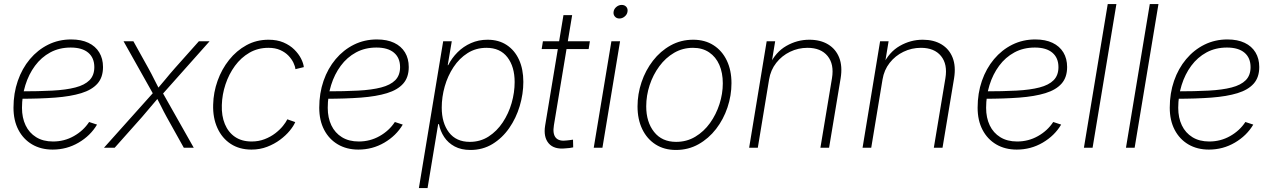

<svg xmlns="http://www.w3.org/2000/svg" viewBox="-20 -748 6440 972"><path d="M246.6 9.3Q187.5 9.3 142.8 -16.8Q98.1 -43 73.2 -90.6Q48.3 -138.2 48.3 -202.6Q48.3 -275.9 70.1 -338.6Q91.8 -401.4 131.3 -448.5Q170.9 -495.6 224.1 -522Q277.3 -548.3 340.3 -548.3Q391.6 -548.3 427.5 -531.2Q463.4 -514.2 482.4 -482.7Q501.5 -451.2 501.5 -408.7Q501.5 -356.4 473.4 -324.7Q445.3 -293 391.4 -276.4Q337.4 -259.8 259.3 -253.9Q181.2 -248 81.1 -248L85 -285.6Q175.8 -285.6 245.1 -289.3Q314.5 -293 361.6 -305.2Q408.7 -317.4 433.1 -342Q457.5 -366.7 457.5 -408.2Q457.5 -455.1 426.8 -481.2Q396 -507.3 337.9 -507.3Q280.3 -507.3 234.6 -482.7Q189 -458 157.2 -415Q125.5 -372.1 108.4 -317.1Q91.3 -262.2 91.3 -202.1Q91.3 -151.9 109.6 -113.5Q127.9 -75.2 163.1 -53.5Q198.2 -31.7 248.5 -31.7Q305.7 -31.7 354 -59.1Q402.3 -86.4 431.2 -130.4L471.2 -117.2Q438 -61 377.9 -25.9Q317.9 9.3 246.6 9.3Z M506.3 0 768.1 -292.5 762.7 -259.3 605.5 -539.1H655.3L730.5 -403.8Q747.1 -374 761.2 -345.2Q775.4 -316.4 790.5 -288.1H768.1Q793 -316.4 816.4 -345.2Q839.8 -374 866.2 -403.8L986.8 -539.1H1041L791 -258.3L796.4 -291L960.9 0H910.6L823.7 -155.8Q808.1 -184.1 795.2 -210.7Q782.2 -237.3 768.1 -263.2H790.5Q767.6 -237.3 745.8 -210.7Q724.1 -184.1 699.2 -155.8L560.5 0Z M1252.9 9.3Q1192.4 9.3 1148.2 -19.5Q1104 -48.3 1080.6 -99.9Q1057.1 -151.4 1059.1 -218.3Q1060.5 -280.3 1081.5 -339.1Q1102.5 -397.9 1139.9 -444.8Q1177.2 -491.7 1227.8 -519.3Q1278.3 -546.9 1339.4 -546.9Q1382.8 -546.9 1415.3 -533Q1447.8 -519 1469.7 -497.3Q1491.7 -475.6 1503.9 -451.7Q1516.1 -427.7 1518.1 -408.2L1475.6 -397.9Q1474.1 -412.6 1465.3 -430.9Q1456.5 -449.2 1440.2 -466.3Q1423.8 -483.4 1398.7 -494.6Q1373.5 -505.9 1338.9 -505.9Q1285.6 -505.9 1242.9 -481.2Q1200.2 -456.5 1169.4 -414.6Q1138.7 -372.6 1121.6 -321Q1104.5 -269.5 1103 -216.3Q1101.1 -161.6 1118.4 -119.9Q1135.7 -78.1 1169.9 -54.9Q1204.1 -31.7 1253.9 -31.7Q1289.6 -31.7 1319.8 -43.5Q1350.1 -55.2 1373.5 -73.2Q1397 -91.3 1412.4 -110.4Q1427.7 -129.4 1434.6 -144L1474.6 -129.9Q1466.3 -109.9 1446.5 -85.9Q1426.8 -62 1397.9 -40.5Q1369.1 -19 1332.5 -4.9Q1295.9 9.3 1252.9 9.3Z M1794.4 9.3Q1735.4 9.3 1690.7 -16.8Q1646 -43 1621.1 -90.6Q1596.2 -138.2 1596.2 -202.6Q1596.2 -275.9 1617.9 -338.6Q1639.6 -401.4 1679.2 -448.5Q1718.8 -495.6 1772 -522Q1825.2 -548.3 1888.2 -548.3Q1939.5 -548.3 1975.3 -531.2Q2011.2 -514.2 2030.3 -482.7Q2049.3 -451.2 2049.3 -408.7Q2049.3 -356.4 2021.2 -324.7Q1993.2 -293 1939.2 -276.4Q1885.3 -259.8 1807.1 -253.9Q1729 -248 1628.9 -248L1632.8 -285.6Q1723.6 -285.6 1793 -289.3Q1862.3 -293 1909.4 -305.2Q1956.5 -317.4 1981 -342Q2005.4 -366.7 2005.4 -408.2Q2005.4 -455.1 1974.6 -481.2Q1943.8 -507.3 1885.7 -507.3Q1828.1 -507.3 1782.5 -482.7Q1736.8 -458 1705.1 -415Q1673.3 -372.1 1656.2 -317.1Q1639.2 -262.2 1639.2 -202.1Q1639.2 -151.9 1657.5 -113.5Q1675.8 -75.2 1710.9 -53.5Q1746.1 -31.7 1796.4 -31.7Q1853.5 -31.7 1901.9 -59.1Q1950.2 -86.4 1979 -130.4L2019 -117.2Q1985.8 -61 1925.8 -25.9Q1865.7 9.3 1794.4 9.3Z M2100.6 204.1 2223.6 -539.1H2267.1L2246.6 -418H2249Q2267.1 -454.1 2296.4 -483.4Q2325.7 -512.7 2364.3 -529.8Q2402.8 -546.9 2448.2 -546.9Q2504.9 -546.9 2545.4 -520Q2585.9 -493.2 2607.7 -445.3Q2629.4 -397.5 2629.4 -333.5Q2629.4 -272.5 2611.1 -211.2Q2592.8 -149.9 2557.9 -99.6Q2522.9 -49.3 2473.4 -19Q2423.8 11.2 2361.8 11.2Q2314.9 11.2 2281.7 -6.6Q2248.5 -24.4 2228.8 -54.2Q2209 -84 2202.1 -119.6H2198.2L2144.5 204.1ZM2358.4 -29.8Q2411.6 -29.8 2453.6 -56.9Q2495.6 -84 2525.1 -128.4Q2554.7 -172.9 2570.1 -226.3Q2585.4 -279.8 2585.4 -332.5Q2585.4 -410.6 2548.6 -458.3Q2511.7 -505.9 2442.9 -505.9Q2389.2 -505.9 2347.2 -479.2Q2305.2 -452.6 2275.9 -408.2Q2246.6 -363.8 2231.4 -310.3Q2216.3 -256.8 2216.3 -203.1Q2216.3 -125.5 2252.9 -77.6Q2289.6 -29.8 2358.4 -29.8Z M2966.3 -539.1 2960 -499.5H2722.2L2728.5 -539.1ZM2832.5 -671.4H2876.5L2784.2 -114.3Q2776.9 -70.3 2793.7 -50.8Q2810.5 -31.2 2851.1 -37.1Q2857.4 -37.6 2865.5 -38.8Q2873.5 -40 2880.9 -41L2881.8 -2Q2873.5 0 2864 1.2Q2854.5 2.4 2844.7 2.9Q2785.2 9.8 2757.8 -22.2Q2730.5 -54.2 2739.7 -111.8Z M2985.8 0 3075.2 -539.1H3119.1L3029.8 0ZM3115.7 -654.3Q3101.1 -654.3 3092.5 -664.6Q3084 -674.8 3086.4 -689Q3088.4 -703.1 3100.6 -713.1Q3112.8 -723.1 3127.4 -723.1Q3142.1 -723.1 3150.6 -713.4Q3159.2 -703.6 3156.7 -689Q3154.8 -674.8 3142.6 -664.6Q3130.4 -654.3 3115.7 -654.3Z M3401.9 11.2Q3342.8 11.2 3299.1 -16.6Q3255.4 -44.4 3231.4 -94.2Q3207.5 -144 3207.5 -209Q3207.5 -272 3227.8 -332Q3248 -392.1 3285.6 -440.7Q3323.2 -489.3 3375 -518.1Q3426.8 -546.9 3489.3 -546.9Q3548.8 -546.9 3592.3 -519Q3635.7 -491.2 3659.4 -441.7Q3683.1 -392.1 3683.1 -327.1Q3683.1 -264.2 3662.8 -203.9Q3642.6 -143.6 3605 -95Q3567.4 -46.4 3515.9 -17.6Q3464.4 11.2 3401.9 11.2ZM3402.8 -29.8Q3456.5 -29.8 3500 -55.9Q3543.5 -82 3574.5 -125.2Q3605.5 -168.5 3622.3 -220.9Q3639.2 -273.4 3639.2 -326.2Q3639.2 -379.4 3621.6 -419.7Q3604 -460 3570.1 -482.9Q3536.1 -505.9 3488.3 -505.9Q3436 -505.9 3392.8 -480.7Q3349.6 -455.6 3317.9 -412.6Q3286.1 -369.6 3268.8 -316.9Q3251.5 -264.2 3251.5 -209.5Q3251.5 -130.4 3291.3 -80.1Q3331.1 -29.8 3402.8 -29.8Z M3873.5 -345.7 3816.4 0H3772.5L3861.3 -539.1H3904.3L3884.3 -417.5L3875.5 -418.5Q3906.2 -484.4 3960.9 -515.6Q4015.6 -546.9 4077.1 -546.9Q4133.3 -546.9 4172.4 -523.2Q4211.4 -499.5 4228.5 -456.1Q4245.6 -412.6 4235.8 -352.1L4177.2 0H4133.3L4191.9 -352.1Q4203.6 -422.9 4169.7 -464.4Q4135.7 -505.9 4067.9 -505.9Q4021 -505.9 3979.5 -485.8Q3938 -465.8 3909.7 -429.7Q3881.3 -393.6 3873.5 -345.7Z M4447.8 -345.7 4390.6 0H4346.7L4435.5 -539.1H4478.5L4458.5 -417.5L4449.7 -418.5Q4480.5 -484.4 4535.2 -515.6Q4589.8 -546.9 4651.4 -546.9Q4707.5 -546.9 4746.6 -523.2Q4785.6 -499.5 4802.7 -456.1Q4819.8 -412.6 4810.1 -352.1L4751.5 0H4707.5L4766.1 -352.1Q4777.8 -422.9 4743.9 -464.4Q4710 -505.9 4642.1 -505.9Q4595.2 -505.9 4553.7 -485.8Q4512.2 -465.8 4483.9 -429.7Q4455.6 -393.6 4447.8 -345.7Z M5127.4 9.3Q5068.4 9.3 5023.7 -16.8Q4979 -43 4954.1 -90.6Q4929.2 -138.2 4929.2 -202.6Q4929.2 -275.9 4950.9 -338.6Q4972.7 -401.4 5012.2 -448.5Q5051.8 -495.6 5105 -522Q5158.2 -548.3 5221.2 -548.3Q5272.5 -548.3 5308.3 -531.2Q5344.2 -514.2 5363.3 -482.7Q5382.3 -451.2 5382.3 -408.7Q5382.3 -356.4 5354.2 -324.7Q5326.2 -293 5272.2 -276.4Q5218.3 -259.8 5140.1 -253.9Q5062 -248 4961.9 -248L4965.8 -285.6Q5056.6 -285.6 5126 -289.3Q5195.3 -293 5242.4 -305.2Q5289.6 -317.4 5314 -342Q5338.4 -366.7 5338.4 -408.2Q5338.4 -455.1 5307.6 -481.2Q5276.9 -507.3 5218.8 -507.3Q5161.1 -507.3 5115.5 -482.7Q5069.8 -458 5038.1 -415Q5006.3 -372.1 4989.3 -317.1Q4972.2 -262.2 4972.2 -202.1Q4972.2 -151.9 4990.5 -113.5Q5008.8 -75.2 5043.9 -53.5Q5079.1 -31.7 5129.4 -31.7Q5186.5 -31.7 5234.9 -59.1Q5283.2 -86.4 5312 -130.4L5352.1 -117.2Q5318.8 -61 5258.8 -25.9Q5198.7 9.3 5127.4 9.3Z M5631.8 -727.5 5511.2 0H5467.3L5587.9 -727.5Z M5844.7 -727.5 5724.1 0H5680.2L5800.8 -727.5Z M6100.1 9.3Q6041 9.3 5996.3 -16.8Q5951.7 -43 5926.8 -90.6Q5901.9 -138.2 5901.9 -202.6Q5901.9 -275.9 5923.6 -338.6Q5945.3 -401.4 5984.9 -448.5Q6024.4 -495.6 6077.6 -522Q6130.9 -548.3 6193.8 -548.3Q6245.1 -548.3 6281 -531.2Q6316.9 -514.2 6335.9 -482.7Q6355 -451.2 6355 -408.7Q6355 -356.4 6326.9 -324.7Q6298.8 -293 6244.9 -276.4Q6190.9 -259.8 6112.8 -253.9Q6034.7 -248 5934.6 -248L5938.5 -285.6Q6029.3 -285.6 6098.6 -289.3Q6168 -293 6215.1 -305.2Q6262.2 -317.4 6286.6 -342Q6311 -366.7 6311 -408.2Q6311 -455.1 6280.3 -481.2Q6249.5 -507.3 6191.4 -507.3Q6133.8 -507.3 6088.1 -482.7Q6042.5 -458 6010.7 -415Q5979 -372.1 5961.9 -317.1Q5944.8 -262.2 5944.8 -202.1Q5944.8 -151.9 5963.1 -113.5Q5981.4 -75.2 6016.6 -53.5Q6051.8 -31.7 6102.1 -31.7Q6159.2 -31.7 6207.5 -59.1Q6255.9 -86.4 6284.7 -130.4L6324.7 -117.2Q6291.5 -61 6231.4 -25.9Q6171.4 9.3 6100.1 9.3Z"/></svg>

Font: Inter 18pt ExtraLight
Style: Italic
Weight: 250
Italic angle: -9.3988°
Designer: Rasmus Andersson
Foundry: rsms
Version: Version 4.001;git-66647c0bb